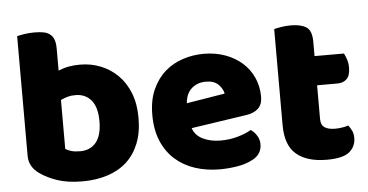

<svg xmlns="http://www.w3.org/2000/svg" viewBox="-48 -748 1635 852"><g transform="rotate(-5 769.5 -322.5)"><path d="M54 -651Q64 -654 86 -657.5Q108 -661 131 -661Q153 -661 170.5 -658Q188 -655 200 -646Q212 -637 218 -621.5Q224 -606 224 -581V-483Q249 -493 271.5 -497Q294 -501 321 -501Q369 -501 412 -484Q455 -467 488 -434.5Q521 -402 540 -354Q559 -306 559 -243Q559 -178 539.5 -129.5Q520 -81 485 -49Q450 -17 399.5 -0.5Q349 16 288 16Q222 16 176 0.5Q130 -15 98 -38Q54 -69 54 -118ZM288 -118Q334 -118 359.5 -149.5Q385 -181 385 -243Q385 -306 359 -337Q333 -368 289 -368Q269 -368 254.5 -364Q240 -360 223 -352V-134Q234 -127 249.5 -122.5Q265 -118 288 -118Z M899 16Q840 16 789.5 -0.5Q739 -17 701.5 -50Q664 -83 642.5 -133Q621 -183 621 -250Q621 -316 642.5 -363.5Q664 -411 699 -441.5Q734 -472 779 -486.5Q824 -501 871 -501Q924 -501 967.5 -485Q1011 -469 1042.5 -441Q1074 -413 1091.5 -374Q1109 -335 1109 -289Q1109 -255 1090 -237Q1071 -219 1037 -214L790 -177Q801 -144 835 -127.5Q869 -111 913 -111Q954 -111 990.5 -121.5Q1027 -132 1050 -146Q1066 -136 1077 -118Q1088 -100 1088 -80Q1088 -35 1046 -13Q1014 4 974 10Q934 16 899 16ZM871 -377Q847 -377 829.5 -369Q812 -361 801 -348.5Q790 -336 784.5 -320.5Q779 -305 778 -289L949 -317Q946 -337 927 -357Q908 -377 871 -377Z M1361 -167Q1361 -141 1377.5 -130Q1394 -119 1424 -119Q1439 -119 1455 -121.5Q1471 -124 1483 -128Q1492 -117 1498.5 -103.5Q1505 -90 1505 -71Q1505 -33 1476.5 -9Q1448 15 1376 15Q1288 15 1240.5 -25Q1193 -65 1193 -155V-583Q1204 -586 1224.5 -589.5Q1245 -593 1268 -593Q1312 -593 1336.5 -577.5Q1361 -562 1361 -512V-448H1492Q1498 -437 1503.5 -420.5Q1509 -404 1509 -384Q1509 -349 1493.5 -333.5Q1478 -318 1452 -318H1361Z"/></g></svg>

Font: Baloo Tammudu
Style: Regular
Weight: 400
Designer: Omkar Shende and Ek Type
Foundry: Ek Type
Version: Version 1.443;PS 1.000;hotconv 16.6.51;makeotf.lib2.5.65220;